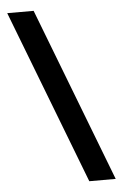

<svg xmlns="http://www.w3.org/2000/svg" viewBox="-55 -750 533 849"><g transform="rotate(-5 212.0 -325.0)"><path d="M9.8 -710.9H127L423.8 61H306.6Z"/></g></svg>

Font: Vazir Medium
Style: Medium
Weight: 500
Designer: Saber Rastikerdar
Foundry: Saber Rastikerdar
Version: Version 30.0.0